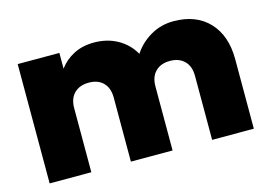

<svg xmlns="http://www.w3.org/2000/svg" viewBox="-80 -719 1226 872"><g transform="rotate(-15 533.5 -283.0)"><path d="M789 -566Q895 -566 955.5 -502Q1016 -438 1016 -327V0H820V-301Q820 -346 795 -371Q770 -396 727 -396Q684 -396 659 -371Q634 -346 634 -301V0H438V-301Q438 -346 413.5 -371Q389 -396 346 -396Q302 -396 277 -371Q252 -346 252 -301V0H56V-561H252V-487Q278 -523 319.5 -544.5Q361 -566 415 -566Q477 -566 525.5 -539Q574 -512 602 -463Q632 -509 681 -537.5Q730 -566 789 -566Z"/></g></svg>

Font: DVN-Poppins ExtBd
Style: Regular
Weight: 800
Designer: Ninad Kale (Devanagari), Jonny Pinhorn (Latin)
Foundry: Indian Type Foundry
Version: 4.004